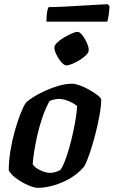

<svg xmlns="http://www.w3.org/2000/svg" viewBox="-20 -902 546 922"><path d="M161 0Q145 0 116.5 -12Q88 -24 60.5 -43.5Q33 -63 22 -84Q22 -128 30 -177.5Q38 -227 51 -273Q64 -319 78 -355Q92 -391 104 -408Q114 -419 138 -434.5Q162 -450 194.5 -465Q227 -480 261.5 -490Q296 -500 327 -500Q341 -500 363 -492Q385 -484 407.5 -471.5Q430 -459 446.5 -446.5Q463 -434 466 -425Q466 -394 458 -349Q450 -304 437.5 -256Q425 -208 411 -166.5Q397 -125 384 -102Q356 -69 318 -46.5Q280 -24 238.5 -12Q197 0 161 0ZM222 -72Q242 -72 269 -85Q280 -99 291.5 -128.5Q303 -158 313.5 -195.5Q324 -233 332 -271Q340 -309 345 -341.5Q350 -374 350 -393Q333 -407 308.5 -417Q284 -427 264 -427Q242 -427 218 -417Q199 -383 184 -339.5Q169 -296 159 -251.5Q149 -207 143.5 -170.5Q138 -134 137 -113Q147 -97 173 -84.5Q199 -72 222 -72ZM299 -588Q288 -588 274.5 -603.5Q261 -619 251 -639.5Q241 -660 241 -674Q241 -684 254 -697Q267 -710 286.5 -721.5Q306 -733 324 -741Q342 -749 352 -749Q363 -749 375.5 -733Q388 -717 397 -696.5Q406 -676 406 -662Q406 -650 393.5 -637.5Q381 -625 362.5 -613.5Q344 -602 326.5 -595Q309 -588 299 -588ZM203 -798Q203 -826 206 -844Q209 -862 214 -868Q244 -868 284.5 -870Q325 -872 367 -874.5Q409 -877 443.5 -879Q478 -881 496 -882L506 -873Q505 -849 501.5 -827.5Q498 -806 495 -798Z"/></svg>

Font: Texturina
Style: Bold Italic
Weight: 700
Italic angle: -11°
Designer: Guillermo Torres Carreño
Foundry: Omnibus-Type
Version: Version 1.002; ttfautohint (v1.8.3)